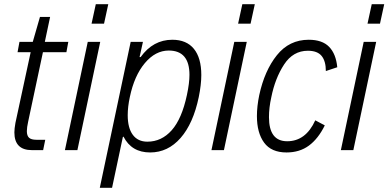

<svg xmlns="http://www.w3.org/2000/svg" viewBox="-20 -710 1837 908"><path d="M48 -84Q48 -101 53 -129L125 -463H63L72 -512H135L169 -630H217L192 -512H303L294 -463H183L113 -134Q107 -107 107 -90Q107 -68 117.5 -58.5Q128 -49 152 -49H194L184 0H131Q48 0 48 -84Z M433 -690H492L472 -598H413ZM395 -512H454L346 0H287Z M598 -512H656L640 -440H645Q704 -522 795 -522Q862 -522 897 -479Q932 -436 932 -355Q932 -310 920 -251Q894 -126 834 -57.5Q774 11 690 11Q602 11 564 -64L561 -62L510 178H452ZM864 -261Q876 -317 876 -356Q876 -471 778 -471Q715 -471 665 -411.5Q615 -352 594 -251Q584 -205 584 -165Q584 -105 608 -72.5Q632 -40 677 -40Q744 -40 792 -94Q840 -148 864 -261Z M1126 -690H1185L1165 -598H1106ZM1088 -512H1147L1039 0H980Z M1195 -161Q1195 -207 1206 -260Q1231 -376 1289.5 -449Q1348 -522 1440 -522Q1504 -522 1536.5 -488.5Q1569 -455 1575 -392L1521 -374Q1521 -421 1501 -445.5Q1481 -470 1436 -470Q1366 -470 1323.5 -405Q1281 -340 1263 -250Q1252 -201 1252 -156Q1252 -42 1338 -42Q1426 -42 1471 -141L1516 -117Q1485 -54 1441 -21.5Q1397 11 1335 11Q1263 11 1229 -35.5Q1195 -82 1195 -161Z M1738 -690H1797L1777 -598H1718ZM1700 -512H1759L1651 0H1592Z"/></svg>

Font: Decalotype Light Italic
Style: Regular
Weight: 300
Italic angle: -12°
Designer: Alfredo Marco Pradil
Foundry: Alfredo Marco Pradil
Version: Version 1.0